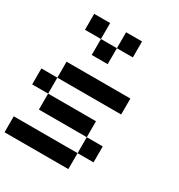

<svg xmlns="http://www.w3.org/2000/svg" viewBox="-205 -1024 1077 1158"><g transform="rotate(30 333.5 -444.5)"><path d="M444.4 0H0V-111.1H444.4ZM555.6 -111.1H444.4V-222.2H555.6ZM444.4 -222.2H111.1V-333.3H444.4ZM111.1 -333.3H0V-444.4H111.1ZM555.6 -444.4H111.1V-555.6H555.6ZM333.3 -666.7H222.2V-777.8H333.3ZM222.2 -777.8H111.1V-888.9H222.2ZM444.4 -777.8H333.3V-888.9H444.4Z"/></g></svg>

Font: Pixeloid Mono
Style: Regular
Weight: 400
Monospace: yes
Designer: GGBotNet
Foundry: GGBotNet
Version: 0.5